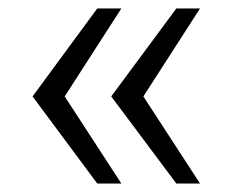

<svg xmlns="http://www.w3.org/2000/svg" viewBox="-20 -530 575 454"><path d="M210 -96 57 -302 210 -510H267L133 -302L267 -96ZM397 -96 243 -302 397 -510H453L319 -302L453 -96Z"/></svg>

Font: Saira Expanded
Style: Regular
Weight: 400
Width: 7
Designer: Hector Gatti with collaboration of the Omnibus-Type team
Foundry: Omnibus-Type
Version: Version 1.100; ttfautohint (v1.8.3)